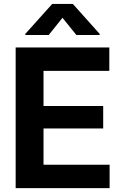

<svg xmlns="http://www.w3.org/2000/svg" viewBox="-20 -973 639 993"><path d="M61 0V-727.5H545.4V-606.4H205.1V-424.8H513.7V-308.6H205.1V-121.1H546.9V0ZM375 -792 303.2 -880.9 231.9 -792H110.8V-797.4L250 -952.6H356.9L495.6 -797.4V-792Z"/></svg>

Font: Inter Cardless Tabular Bold
Style: Bold
Weight: 700
Designer: Rasmus Andersson
Foundry: rsms
Version: Version 4.000;git-4fc901f